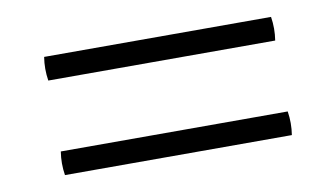

<svg xmlns="http://www.w3.org/2000/svg" viewBox="-40 -565 700 400"><g transform="rotate(-10 310.0 -365.0)"><path d="M550 -440H70Q66 -465 70 -490H550Q554 -465 550 -440ZM550 -240H70Q66 -265 70 -290H550Q554 -265 550 -240Z"/></g></svg>

Font: Poltawski Nowy SemiBold
Style: Regular
Weight: 600
Version: Version 1.001;gftools[0.9.25]